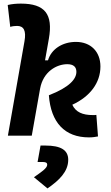

<svg xmlns="http://www.w3.org/2000/svg" viewBox="-20 -763 626 1080"><path d="M480.5 9.8C501.5 9.8 516.1 7.3 531.2 4.4L522 -116.7C515.6 -115.7 511.7 -115.7 502 -115.7C444.3 -115.7 405.8 -132.3 386.7 -173.8C487.3 -220.2 544.9 -297.4 544.9 -389.2C544.9 -472.7 490.2 -527.3 407.2 -527.3C330.1 -527.3 268.1 -485.8 250 -423.8H233.4L254.9 -545.4C279.3 -683.6 232.4 -742.7 97.7 -742.7C72.8 -742.7 47.9 -740.7 23.4 -734.9L37.6 -611.8C50.3 -615.7 63.5 -617.2 76.2 -617.2C113.3 -617.2 128.4 -590.8 117.7 -530.8L24.4 0H158.7L205.6 -264.6C223.1 -360.8 299.3 -401.9 358.4 -401.9C392.6 -401.9 409.7 -387.2 409.7 -358.9C409.7 -319.8 373 -272.9 254.9 -227.1C266.1 -74.2 343.8 9.8 480.5 9.8ZM247.1 296.9C311.5 252.4 363.8 203.1 363.8 135.7C363.8 81.1 322.3 55.7 234.9 55.7H208L191.4 148.4H223.1C238.3 148.4 245.6 153.3 245.6 163.6C245.6 183.6 211.4 205.1 170.9 233.9Z"/></svg>

Font: Cascadia Code NF
Style: Bold Italic
Weight: 700
Italic angle: -10°
Monospace: yes
Designer: Aaron Bell
Foundry: Saja Typeworks
Version: Version 2404.023